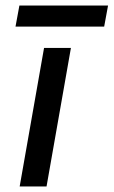

<svg xmlns="http://www.w3.org/2000/svg" viewBox="-20 -673 410 693"><path d="M50 -653H370L356 -577H36ZM139 -500H236L148 0H51Z"/></svg>

Font: Overused Grotesk Medium
Style: Italic
Weight: 500
Italic angle: -10°
Version: Version 0.003